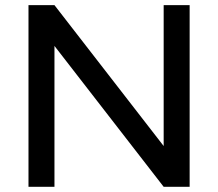

<svg xmlns="http://www.w3.org/2000/svg" viewBox="-20 -720 841 740"><path d="M189.9 0H89.8V-700.2H189.9L610.8 -157.2V-700.2H710.9V0H610.8L189.9 -543Z"/></svg>

Font: Aldrich [RUS by Daymarius]
Style: Regular
Weight: 400
Designer: Matthew Desmond
Foundry: Matthew Desmond
Version: Version 1.002 August 24, 2018